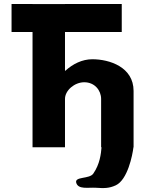

<svg xmlns="http://www.w3.org/2000/svg" viewBox="-20 -753 740 979"><path d="M145.9 -732.7H38.9V-589.9H145.9V-2.1H311.4V-248.6C311.4 -292 360.1 -333.6 409.6 -333.6C462.9 -333.6 495.6 -292 495.6 -248.6V-2.1H497.7C494.9 31.9 489.3 83.7 455.7 132.2C436 161.1 359.3 145.8 368.7 178.9C379 214.6 429.5 201.9 469.7 204.4C509 207 535.4 208.2 570.7 191.7C630.5 163.6 655.7 38.7 660.4 -2.1H661.1V-289.4C661.1 -411 538.6 -450.9 450.7 -450.9C398.4 -450.9 350.7 -426.3 313.3 -392.3H311.4V-589.9H600.8V-732.7H311.4V-732.3H145.9Z"/></svg>

Font: Hussar
Style: BdWide
Weight: 700
Foundry: Cannot Into Space Fonts
Version: Version 2.00